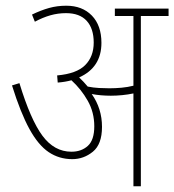

<svg xmlns="http://www.w3.org/2000/svg" viewBox="-20 -652 610 672"><path d="M337 -208Q337 -147 305 -121Q273 -95 233 -95Q187 -95 150.5 -119.5Q114 -144 83 -200.5Q52 -257 22 -353L48 -361Q87 -233 128.5 -177Q170 -121 230 -121Q265 -121 287.5 -141.5Q310 -162 310 -210Q310 -259 287 -299.5Q264 -340 230 -371Q208 -365 182 -363L180 -388Q248 -394 278 -424Q308 -454 308 -503Q308 -552 283.5 -579Q259 -606 211 -606Q183 -606 156.5 -598.5Q130 -591 102 -576L92 -601Q123 -616 151.5 -624Q180 -632 212 -632Q268 -632 301.5 -597.5Q335 -563 335 -502Q335 -416 257 -381Q273 -366 287 -349Q307 -345 327 -344Q347 -343 363 -343Q384 -343 405.5 -345Q427 -347 447 -352V-596H382V-622H570V-596H473V0H447V-325Q428 -321 407.5 -319Q387 -317 368 -317Q351 -317 333.5 -318.5Q316 -320 301 -323Q337 -272 337 -208Z"/></svg>

Font: Noto Sans Devanagari UI Condensed Thin
Style: Regular
Weight: 100
Width: 3
Designer: Jelle Bosma - Monotype Design Team
Foundry: Monotype Imaging Inc.
Version: Version 2.004; ttfautohint (v1.8.4.7-5d5b)